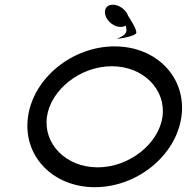

<svg xmlns="http://www.w3.org/2000/svg" viewBox="-20 -778 782 798"><path d="M175.1 -292.6C190.8 -404.1 312.4 -502.7 444.7 -502.7C577.1 -502.7 670.9 -404.1 655.3 -292.6C639.6 -181.1 518 -82.5 385.7 -82.5C253.3 -82.5 159.4 -181.1 175.1 -292.6ZM96.4 -292.6C73.7 -131.1 198.3 0 374.1 0C549.8 0 711.3 -131.1 734 -292.6C756.7 -454.1 632.1 -585.2 456.3 -585.2C280.5 -585.2 119.1 -454.1 96.4 -292.6ZM418.8 -712.2C427.6 -687.2 454.9 -666 481.3 -666C489.5 -666 496.5 -668 501.9 -671.6C514.9 -635.5 491 -629.5 465.9 -616C501.3 -620.6 546.6 -631 546.6 -642.2C547.4 -658.5 525.1 -691.8 512.6 -712.2C503.8 -737.2 475.2 -758.5 448.7 -758.5C422.3 -758.5 410 -737.2 418.8 -712.2Z"/></svg>

Font: Hi.
Style: Tall Oblique
Weight: 400
Designer: Mew Too, Robert Jablonski
Foundry: Cannot Into Space Fonts
Version: Version 1.996